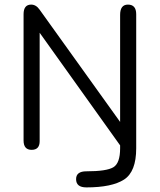

<svg xmlns="http://www.w3.org/2000/svg" viewBox="-20 -648 698 839"><path d="M504.9 -115.2V-583Q504.9 -627.9 539.1 -627.9Q575.2 -627.9 575.2 -585.9V0Q575.2 102.5 522 136.7Q468.8 170.9 357.4 170.9Q312.5 170.9 312.5 134.8Q312.5 100.6 357.4 100.6Q445.3 100.6 475.1 83Q504.9 65.4 504.9 0V-12.7L153.3 -504.9V-31.2Q153.3 6.8 118.2 6.8Q83 6.8 83 -34.2V-585.9Q83 -627.9 116.2 -627.9Q137.7 -627.9 153.3 -605.5Z"/></svg>

Font: Jura
Style: DemiBold
Weight: 600
Version: Version 2.4